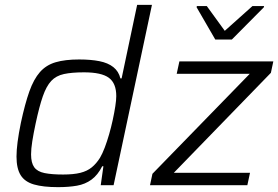

<svg xmlns="http://www.w3.org/2000/svg" viewBox="-20 -763 1147 791"><path d="M219 8Q158 8 120 -3Q82 -14 65 -41.5Q48 -69 48 -118Q48 -144 52.5 -178.5Q57 -213 66 -257Q83 -336 101 -386.5Q119 -437 144.5 -466Q170 -495 209 -506.5Q248 -518 306 -518Q354 -518 389.5 -511Q425 -504 447 -486.5Q469 -469 476 -440H481L545 -743H606L448 0H395L406 -78H401Q383 -42 357 -23Q331 -4 297 2Q263 8 219 8ZM240 -44Q283 -44 311 -51Q339 -58 358 -73.5Q377 -89 392 -113Q402 -130 411.5 -155Q421 -180 429.5 -209.5Q438 -239 444.5 -269Q451 -299 455 -325Q459 -351 459 -367Q459 -420 428.5 -442.5Q398 -465 326 -465Q276 -465 243.5 -458Q211 -451 191 -429.5Q171 -408 156.5 -366.5Q142 -325 127 -255Q118 -213 113 -181Q108 -149 108 -127Q108 -92 121 -74Q134 -56 163.5 -50Q193 -44 240 -44ZM598 0 608 -47 1009 -459H708L719 -510H1106L1096 -463L696 -51H1010L999 0ZM867 -600 790 -733 791 -738H832L906 -636L1020 -738H1068L1067 -733L935 -600Z"/></svg>

Font: Saira Thin Light
Style: Italic
Weight: 300
Italic angle: -12°
Version: Version 1.101